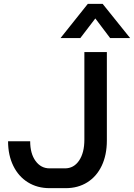

<svg xmlns="http://www.w3.org/2000/svg" viewBox="-20 -971 697 999"><path d="M22 -236H137Q137 -172 165 -133.5Q193 -95 238 -95H318Q364 -95 391.5 -135.5Q419 -176 419 -244V-700H536V-240Q536 -165 509.5 -109Q483 -53 434.5 -22.5Q386 8 322 8H238Q174 8 125 -22.5Q76 -53 49 -108.5Q22 -164 22 -236ZM437 -951H514L657 -773H553L476 -875L398 -773H295Z"/></svg>

Font: Bai Jamjuree SemiBold
Style: Regular
Weight: 600
Version: Version 1.000; ttfautohint (v1.6)